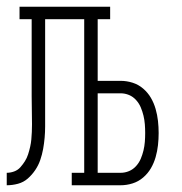

<svg xmlns="http://www.w3.org/2000/svg" viewBox="-20 -550 540 570"><path d="M0 0V-37Q11 -37 22 -41Q33 -45 40.5 -53.5Q48 -62 54 -71.5Q60 -81 63.5 -92Q67 -103 69.5 -114Q72 -125 73 -136Q74 -147 74.5 -158.5Q75 -170 75 -181Q75 -202 74.5 -222.5Q74 -243 74 -264V-493H38V-530H307V-493H270V-310H338Q356 -310 373.5 -304.5Q391 -299 405 -287Q419 -275 428 -259.5Q437 -244 442 -226.5Q447 -209 449 -191Q451 -173 451 -155Q451 -137 449 -119Q447 -101 442 -83.5Q437 -66 428 -50.5Q419 -35 405 -23Q391 -11 373.5 -5.5Q356 0 338 0H193V-37H230V-493H114V-264Q114 -254 114 -243.5Q114 -233 114 -223V-221Q114 -218 114 -214.5Q114 -211 114 -208Q114 -192 114 -175Q114 -158 112.5 -141Q111 -124 108 -107.5Q105 -91 99.5 -75Q94 -59 84.5 -45Q75 -31 62.5 -20Q50 -9 33.5 -4.5Q17 0 0 0ZM270 -37H338Q351 -37 363 -42Q375 -47 384 -57Q393 -67 398 -79Q403 -91 406 -103.5Q409 -116 410 -129Q411 -142 411 -155Q411 -168 410 -181Q409 -194 406 -206.5Q403 -219 398 -231Q393 -243 384 -253Q375 -263 363 -268Q351 -273 338 -273H270Z"/></svg>

Font: Iosevka Slab Extralight
Style: Regular
Weight: 200
Monospace: yes
Designer: Belleve Invis
Foundry: Belleve Invis
Version: Version 11.1.1; ttfautohint (v1.8.3)